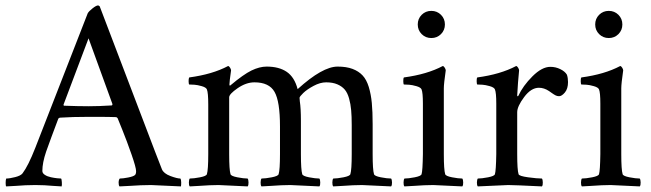

<svg xmlns="http://www.w3.org/2000/svg" viewBox="-34 -667 2339 690"><path d="M92.8 -135.7Q221.7 -467.3 281.2 -619.1Q285.2 -626.5 298.6 -637Q312 -647.5 318.4 -647.5Q319.8 -647.5 321.5 -646.2Q323.2 -645 324.2 -644.5L522.9 -123Q547.4 -60.1 547.9 -58.6Q554.2 -43.5 578.4 -34.4Q602.5 -25.4 614.3 -25.4Q617.2 -21 617.2 -11Q617.2 -1 616.2 2.9Q518.6 -2 508.8 -2Q488.8 -2 471.4 -1.2Q454.1 -0.5 432.6 1Q411.1 2.4 395.5 2.9Q392.1 -1 392.3 -11.2Q392.6 -21.5 396.5 -25.4Q407.7 -25.4 426.5 -29.1Q445.3 -32.7 451.2 -38.1Q455.1 -42 455.1 -51.8Q455.1 -64.9 438.5 -112.5Q421.9 -160.2 405.3 -201.2L388.7 -242.2Q385.7 -246.1 382.8 -246.1Q370.1 -247.1 286.1 -247.1Q224.6 -247.1 180.7 -244.1L175.8 -241.2Q148.4 -168.9 131.8 -122.1Q118.2 -82 118.2 -52.7Q118.2 -44.4 127.2 -38.6Q136.2 -32.7 149.2 -30Q162.1 -27.3 171.4 -26.4Q180.7 -25.4 185.5 -25.4Q187.5 -23.4 188.2 -12.5Q189 -1.5 187.5 2.9Q173.3 2.4 156.7 1Q140.1 -0.5 126 -1.2Q111.8 -2 92.8 -2Q72.8 -2 57.4 -1.2Q42 -0.5 23.4 1Q4.9 2.4 -11.7 2.9Q-13.7 1 -13.7 -9.8Q-13.7 -20.5 -11.7 -25.4Q0.5 -25.4 20.5 -30.5Q40.5 -35.6 46.9 -43.9Q67.4 -70.8 92.8 -135.7ZM284.2 -529.3 194.3 -291Q194.3 -287.1 196.3 -287.1Q247.1 -285.2 285.2 -285.2Q321.8 -285.2 367.2 -288.1Q368.2 -288.1 369.1 -289.1Q370.1 -291 370.1 -292V-293Z M924.3 -427.7Q968.8 -427.7 996.6 -408.7Q1024.4 -389.6 1035.6 -346.7Q1125 -427.7 1179.2 -427.7Q1210.9 -427.7 1232.9 -419.4Q1254.9 -411.1 1269 -396Q1283.2 -380.9 1291.3 -354.5Q1299.3 -328.1 1302.2 -296.9Q1305.2 -265.6 1305.2 -220.7V-113.3Q1305.2 -56.6 1310.1 -41Q1312 -34.2 1334.7 -29.8Q1357.4 -25.4 1371.6 -25.4Q1374.5 -21.5 1374.8 -11.2Q1375 -1 1371.6 2.9Q1271.5 -2 1267.1 -2Q1250 -2 1234.1 -1.2Q1218.3 -0.5 1197.8 1Q1177.2 2.4 1163.6 2.9Q1160.2 -1 1160.4 -11.2Q1160.6 -21.5 1163.6 -25.4Q1177.7 -25.4 1200.4 -29.8Q1223.1 -34.2 1225.1 -41Q1230 -56.6 1230 -113.3V-217.8Q1230 -249 1228 -271Q1226.1 -293 1220.5 -313.2Q1214.8 -333.5 1204.8 -345.2Q1194.8 -356.9 1178.2 -364Q1161.6 -371.1 1138.2 -371.1Q1116.7 -371.1 1093 -358.4Q1069.3 -345.7 1055.9 -332.8Q1042.5 -319.8 1042.5 -315.4Q1042.5 -314.9 1043 -309.3Q1043.5 -303.7 1043.5 -302.7Q1047.4 -277.8 1047.4 -233.4V-113.3Q1047.4 -56.6 1052.2 -41Q1054.2 -34.2 1076.9 -29.8Q1099.6 -25.4 1113.8 -25.4Q1116.7 -21.5 1116.9 -11.2Q1117.2 -1 1113.8 2.9Q1013.7 -2 1009.3 -2Q992.2 -2 976.3 -1.2Q960.4 -0.5 939.9 1Q919.4 2.4 905.8 2.9Q902.3 -1 902.6 -11.2Q902.8 -21.5 905.8 -25.4Q919.9 -25.4 942.6 -29.8Q965.3 -34.2 967.3 -41Q972.2 -56.6 972.2 -113.3V-212.9Q972.2 -302.7 952.6 -336.9Q933.1 -371.1 880.4 -371.1Q850.6 -371.1 820.1 -350.1Q789.6 -329.1 789.6 -317.4V-113.3Q789.6 -56.6 794.4 -41Q796.4 -34.2 819.1 -29.8Q841.8 -25.4 856 -25.4Q858.9 -21.5 859.1 -11.2Q859.4 -1 856 2.9Q755.9 -2 751.5 -2Q734.4 -2 718.5 -1.2Q702.6 -0.5 682.1 1Q661.6 2.4 647.9 2.9Q644.5 -1 644.8 -11.2Q645 -21.5 647.9 -25.4Q662.1 -25.4 684.8 -29.8Q707.5 -34.2 709.5 -41Q714.4 -56.6 714.4 -113.3V-291Q714.4 -334 709.5 -345.7Q706.5 -353 690.9 -357.4Q675.3 -361.8 664.8 -362.5Q654.3 -363.3 646 -363.3Q644 -365.2 643.8 -375Q643.6 -384.8 646 -388.7Q729.5 -399.9 785.6 -429.7Q789.1 -429.7 792.7 -423.8Q796.4 -418 796.4 -414.1Q790.5 -373 790.5 -363.3Q790.5 -359.4 792.5 -359.4Q793.5 -359.4 795.4 -361.3Q840.8 -399.4 869.6 -413.6Q898.9 -427.7 924.3 -427.7Z M1481.4 -544.4Q1467.3 -558.6 1467.3 -579.1Q1467.3 -599.6 1481.4 -613.8Q1495.6 -627.9 1516.1 -627.9Q1536.6 -627.9 1550.8 -613.8Q1564.9 -599.6 1564.9 -579.1Q1564.9 -558.6 1550.8 -544.4Q1536.6 -530.3 1516.1 -530.3Q1495.6 -530.3 1481.4 -544.4ZM1561 -317.4V-113.3Q1561 -56.6 1565.9 -41Q1567.9 -34.2 1590.6 -29.8Q1613.3 -25.4 1627.4 -25.4Q1630.4 -21.5 1630.6 -11.2Q1630.9 -1 1627.4 2.9Q1527.3 -2 1522.9 -2Q1505.9 -2 1490 -1.2Q1474.1 -0.5 1453.6 1Q1433.1 2.4 1419.4 2.9Q1416 -1 1416.3 -11.2Q1416.5 -21.5 1419.4 -25.4Q1433.6 -25.4 1456.3 -29.8Q1479 -34.2 1481 -41Q1484.9 -53.2 1485.8 -113.3V-294.9Q1485.8 -334 1481 -345.7Q1478 -353 1462.4 -357.4Q1446.8 -361.8 1436.3 -362.5Q1425.8 -363.3 1417.5 -363.3Q1415.5 -365.2 1415.3 -375Q1415 -384.8 1417.5 -388.7Q1501 -399.9 1557.1 -429.7Q1560.5 -429.7 1564.2 -423.8Q1567.9 -418 1567.9 -414.1Q1561 -366.2 1561 -349.6Z M1943.8 -426.8Q1962.9 -426.8 1979.7 -418.5Q1996.6 -410.2 2003.4 -398.4Q2007.3 -386.7 2007.3 -372.1Q2007.3 -348.1 1996.1 -334.7Q1984.9 -321.3 1975.1 -321.3Q1968.8 -321.3 1963.1 -324Q1957.5 -326.7 1949 -332.8Q1940.4 -338.9 1939 -339.8Q1921.4 -351.6 1902.8 -351.6Q1874.5 -351.6 1849.6 -318.1Q1824.7 -284.7 1824.7 -263.7V-113.3Q1824.7 -56.6 1829.6 -41Q1831.5 -34.2 1864 -29.8Q1896.5 -25.4 1913.6 -25.4Q1916.5 -21.5 1916.7 -11.2Q1917 -1 1913.6 2.9Q1813.5 -2 1792.5 -2Q1783.2 -2 1683.1 2.9Q1679.7 -1 1679.9 -11.2Q1680.2 -21.5 1683.1 -25.4Q1697.3 -25.4 1720 -29.8Q1742.7 -34.2 1744.6 -41Q1748.5 -53.2 1749.5 -113.3V-294.9Q1749.5 -334 1744.6 -345.7Q1741.7 -353 1726.1 -357.4Q1710.4 -361.8 1700 -362.5Q1689.5 -363.3 1681.2 -363.3Q1679.2 -365.2 1679 -375Q1678.7 -384.8 1681.2 -388.7Q1764.6 -399.9 1820.8 -429.7Q1824.2 -429.7 1827.9 -423.8Q1831.5 -418 1831.5 -414.1Q1830.6 -408.2 1827.6 -369.9Q1824.7 -331.5 1824.7 -324.2Q1824.7 -322.3 1825.7 -321.5Q1826.7 -320.8 1827.4 -321Q1828.1 -321.3 1828.6 -322.3Q1845.2 -358.4 1879.4 -392.6Q1913.6 -426.8 1943.8 -426.8Z M2119.1 -544.4Q2105 -558.6 2105 -579.1Q2105 -599.6 2119.1 -613.8Q2133.3 -627.9 2153.8 -627.9Q2174.3 -627.9 2188.5 -613.8Q2202.6 -599.6 2202.6 -579.1Q2202.6 -558.6 2188.5 -544.4Q2174.3 -530.3 2153.8 -530.3Q2133.3 -530.3 2119.1 -544.4ZM2198.7 -317.4V-113.3Q2198.7 -56.6 2203.6 -41Q2205.6 -34.2 2228.3 -29.8Q2251 -25.4 2265.1 -25.4Q2268.1 -21.5 2268.3 -11.2Q2268.6 -1 2265.1 2.9Q2165 -2 2160.6 -2Q2143.6 -2 2127.7 -1.2Q2111.8 -0.5 2091.3 1Q2070.8 2.4 2057.1 2.9Q2053.7 -1 2054 -11.2Q2054.2 -21.5 2057.1 -25.4Q2071.3 -25.4 2094 -29.8Q2116.7 -34.2 2118.7 -41Q2122.6 -53.2 2123.5 -113.3V-294.9Q2123.5 -334 2118.7 -345.7Q2115.7 -353 2100.1 -357.4Q2084.5 -361.8 2074 -362.5Q2063.5 -363.3 2055.2 -363.3Q2053.2 -365.2 2053 -375Q2052.7 -384.8 2055.2 -388.7Q2138.7 -399.9 2194.8 -429.7Q2198.2 -429.7 2201.9 -423.8Q2205.6 -418 2205.6 -414.1Q2198.7 -366.2 2198.7 -349.6Z"/></svg>

Font: Amiri
Style: Regular
Weight: 400
Designer: Khaled Hosny
Version: Version 000.108